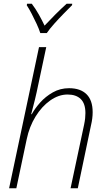

<svg xmlns="http://www.w3.org/2000/svg" viewBox="-20 -1014 571 1034"><path d="M29 0 190 -760H229L186 -558Q178 -518 168 -477Q158 -436 148 -399H151Q168 -430 196.5 -462Q225 -494 264.5 -516.5Q304 -539 352 -539Q413 -539 446 -506.5Q479 -474 479 -410Q479 -376 470 -339L399 0H360L433 -343Q437 -362 438.5 -377Q440 -392 440 -405Q440 -456 415 -480.5Q390 -505 344 -505Q296 -505 250.5 -473Q205 -441 171.5 -386.5Q138 -332 124 -265L68 0ZM197 -836Q190 -858 177.5 -885Q165 -912 151 -939Q137 -966 124 -986L126 -994H151Q171 -968 189 -936Q207 -904 220 -876Q246 -904 278 -936Q310 -968 339 -994H369L368 -986Q348 -966 322 -939.5Q296 -913 271.5 -885.5Q247 -858 232 -836Z"/></svg>

Font: Noto Sans Disp ExtLt
Style: Italic
Weight: 200
Italic angle: -12°
Designer: Monotype Design Team
Foundry: Monotype Imaging Inc.
Version: Version 2.000;GOOG;noto-source:20170915:90ef993387c0